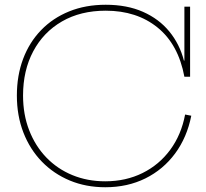

<svg xmlns="http://www.w3.org/2000/svg" viewBox="-20 -780 865 808"><path d="M423 8Q342 8 274 -20.2Q206 -48.5 156 -100Q106 -151.5 78.5 -222.2Q51 -293 51 -378Q51 -462 77.2 -532Q103.5 -602 152.8 -653Q202 -704 271 -732Q340 -760 425 -760Q514.5 -760 581.8 -730.2Q649 -700.5 692.5 -647.5Q736 -594.5 754 -525H764L756 -457Q730.5 -593.5 643 -664.2Q555.5 -735 425 -735Q319 -735 240.8 -689.8Q162.5 -644.5 119.8 -564Q77 -483.5 77 -378Q77 -298 102.8 -231.8Q128.5 -165.5 175 -117.2Q221.5 -69 284.8 -43Q348 -17 423 -17Q509.5 -17 579.8 -51.8Q650 -86.5 696.5 -149.8Q743 -213 759 -298L785 -293Q767 -202 717 -134.2Q667 -66.5 591.8 -29.2Q516.5 8 423 8ZM756 -457V-752H780V-457Z"/></svg>

Font: Hepta Slab ExtraLight
Style: Regular
Weight: 200
Designer: Michael LaGattuta
Foundry: Michael LaGattuta
Version: Version 1.100